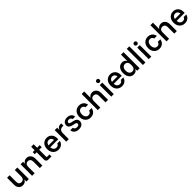

<svg xmlns="http://www.w3.org/2000/svg" viewBox="825 -3291 5892 5892"><g transform="rotate(-45 3771.0 -345.0)"><path d="M248.3 9.2Q194.2 9.2 153.3 -16.2Q112.5 -41.7 89.6 -87.1Q66.7 -132.5 66.7 -192.5V-500H176.7V-215Q176.7 -156.7 205 -123.8Q233.3 -90.8 285 -90.8Q338.3 -90.8 370.4 -125.4Q402.5 -160 402.5 -217.5V-500H512.5V0H405V-82.5H401.7Q380.8 -38.3 341.7 -14.6Q302.5 9.2 248.3 9.2Z M652.5 0V-500H760V-422.5H763.3Q785 -464.2 823.8 -486.7Q862.5 -509.2 914.2 -509.2Q969.2 -509.2 1010.4 -482.9Q1051.7 -456.7 1075 -410Q1098.3 -363.3 1098.3 -302.5V0H988.3V-282.5Q988.3 -341.7 958.8 -375.4Q929.2 -409.2 875.8 -409.2Q822.5 -409.2 792.5 -375.4Q762.5 -341.7 762.5 -282.5V0Z M1355.8 0Q1311.7 0 1286.7 -23.3Q1261.7 -46.7 1261.7 -94.2V-411.7H1180V-500H1262.5V-650H1370.8V-500H1482.5V-411.7H1371.7V-88.3H1493.3V0Z M1795.8 10Q1725.8 10 1672.1 -22.1Q1618.3 -54.2 1587.5 -112.9Q1556.7 -171.7 1556.7 -251.7Q1556.7 -330.8 1586.7 -388.8Q1616.7 -446.7 1669.6 -478.3Q1722.5 -510 1790.8 -510Q1854.2 -510 1904.6 -481.2Q1955 -452.5 1984.2 -398.3Q2013.3 -344.2 2013.3 -268.3V-225H1663.3Q1669.2 -158.3 1704.6 -120.4Q1740 -82.5 1795 -82.5Q1835 -82.5 1862.9 -102.1Q1890.8 -121.7 1900 -155.8H2012.5Q2002.5 -104.2 1971.7 -67.1Q1940.8 -30 1895.8 -10Q1850.8 10 1795.8 10ZM1666.7 -304.2H1906.7Q1900 -359.2 1868.8 -388.8Q1837.5 -418.3 1790.8 -418.3Q1743.3 -418.3 1710.4 -388.3Q1677.5 -358.3 1666.7 -304.2Z M2134.2 0V-500H2240V-407.5H2243.3Q2260 -451.7 2295.8 -478.3Q2331.7 -505 2382.5 -505H2421.7V-407.5H2377.5Q2310.8 -407.5 2277.5 -366.7Q2244.2 -325.8 2244.2 -257.5V0Z M2683.3 10Q2590.8 10 2532.9 -35.8Q2475 -81.7 2470 -159.2H2576.7Q2582.5 -120 2611.2 -99.2Q2640 -78.3 2687.5 -78.3Q2730 -78.3 2752.1 -94.6Q2774.2 -110.8 2774.2 -141.7Q2774.2 -187.5 2710.8 -200.8L2623.3 -220Q2485.8 -249.2 2485.8 -355.8Q2485.8 -425 2537.9 -467.5Q2590 -510 2674.2 -510Q2758.3 -510 2812.5 -466.2Q2866.7 -422.5 2871.7 -349.2H2765.8Q2758.3 -385 2733.3 -404.6Q2708.3 -424.2 2668.3 -424.2Q2632.5 -424.2 2610.8 -408.8Q2589.2 -393.3 2589.2 -365.8Q2589.2 -344.2 2603.8 -331.2Q2618.3 -318.3 2649.2 -311.7L2739.2 -292.5Q2807.5 -277.5 2842.1 -242.9Q2876.7 -208.3 2876.7 -150Q2876.7 -76.7 2825 -33.3Q2773.3 10 2683.3 10Z M3192.5 10Q3124.2 10 3070.4 -22.1Q3016.7 -54.2 2985.8 -112.5Q2955 -170.8 2955 -250Q2955 -330 2985.8 -388.3Q3016.7 -446.7 3070.4 -478.3Q3124.2 -510 3192.5 -510Q3247.5 -510 3293.3 -489.6Q3339.2 -469.2 3370.4 -429.2Q3401.7 -389.2 3412.5 -329.2H3299.2Q3287.5 -370.8 3259.2 -391.2Q3230.8 -411.7 3192.5 -411.7Q3135.8 -411.7 3100.4 -367.9Q3065 -324.2 3065 -250Q3065 -176.7 3100.4 -132.5Q3135.8 -88.3 3192.5 -88.3Q3233.3 -88.3 3262.9 -110Q3292.5 -131.7 3303.3 -179.2H3414.2Q3404.2 -115.8 3372.9 -74.2Q3341.7 -32.5 3295.4 -11.2Q3249.2 10 3192.5 10Z M3503.3 0V-700H3613.3V-429.2H3616.7Q3638.3 -466.7 3676.7 -488.3Q3715 -510 3765.8 -510Q3820 -510 3861.2 -483.8Q3902.5 -457.5 3925.8 -410.8Q3949.2 -364.2 3949.2 -303.3V0H3839.2V-284.2Q3839.2 -344.2 3809.6 -377.1Q3780 -410 3726.7 -410Q3673.3 -410 3643.3 -377.1Q3613.3 -344.2 3613.3 -284.2V0Z M4087.5 0V-500H4197.5V0ZM4142.5 -560Q4115.8 -560 4096.7 -578.8Q4077.5 -597.5 4077.5 -625Q4077.5 -651.7 4096.2 -670.8Q4115 -690 4142.5 -690Q4169.2 -690 4188.3 -671.2Q4207.5 -652.5 4207.5 -625Q4207.5 -598.3 4188.8 -579.2Q4170 -560 4142.5 -560Z M4550.8 10Q4480.8 10 4427.1 -22.1Q4373.3 -54.2 4342.5 -112.9Q4311.7 -171.7 4311.7 -251.7Q4311.7 -330.8 4341.7 -388.8Q4371.7 -446.7 4424.6 -478.3Q4477.5 -510 4545.8 -510Q4609.2 -510 4659.6 -481.2Q4710 -452.5 4739.2 -398.3Q4768.3 -344.2 4768.3 -268.3V-225H4418.3Q4424.2 -158.3 4459.6 -120.4Q4495 -82.5 4550 -82.5Q4590 -82.5 4617.9 -102.1Q4645.8 -121.7 4655 -155.8H4767.5Q4757.5 -104.2 4726.7 -67.1Q4695.8 -30 4650.8 -10Q4605.8 10 4550.8 10ZM4421.7 -304.2H4661.7Q4655 -359.2 4623.8 -388.8Q4592.5 -418.3 4545.8 -418.3Q4498.3 -418.3 4465.4 -388.3Q4432.5 -358.3 4421.7 -304.2Z M5060.8 10Q4998.3 10 4951.7 -22.5Q4905 -55 4879.2 -113.8Q4853.3 -172.5 4853.3 -250Q4853.3 -328.3 4879.2 -386.7Q4905 -445 4951.7 -477.5Q4998.3 -510 5060.8 -510Q5165 -510 5206.7 -425H5210V-700H5320V0H5212.5V-77.5H5209.2Q5165.8 10 5060.8 10ZM5090 -87.5Q5146.7 -87.5 5178.3 -123.8Q5210 -160 5210 -220V-280Q5210 -340 5178.3 -376.2Q5146.7 -412.5 5090 -412.5Q5032.5 -412.5 4997.9 -368.3Q4963.3 -324.2 4963.3 -250Q4963.3 -175.8 4997.9 -131.7Q5032.5 -87.5 5090 -87.5Z M5461.7 0V-700H5571.7V0Z M5715 0V-500H5825V0ZM5770 -560Q5743.3 -560 5724.2 -578.8Q5705 -597.5 5705 -625Q5705 -651.7 5723.8 -670.8Q5742.5 -690 5770 -690Q5796.7 -690 5815.8 -671.2Q5835 -652.5 5835 -625Q5835 -598.3 5816.3 -579.2Q5797.5 -560 5770 -560Z M6176.7 10Q6108.3 10 6054.6 -22.1Q6000.8 -54.2 5970 -112.5Q5939.2 -170.8 5939.2 -250Q5939.2 -330 5970 -388.3Q6000.8 -446.7 6054.6 -478.3Q6108.3 -510 6176.7 -510Q6231.7 -510 6277.5 -489.6Q6323.3 -469.2 6354.6 -429.2Q6385.8 -389.2 6396.7 -329.2H6283.3Q6271.7 -370.8 6243.3 -391.2Q6215 -411.7 6176.7 -411.7Q6120 -411.7 6084.6 -367.9Q6049.2 -324.2 6049.2 -250Q6049.2 -176.7 6084.6 -132.5Q6120 -88.3 6176.7 -88.3Q6217.5 -88.3 6247.1 -110Q6276.7 -131.7 6287.5 -179.2H6398.3Q6388.3 -115.8 6357.1 -74.2Q6325.8 -32.5 6279.6 -11.2Q6233.3 10 6176.7 10Z M6487.5 0V-700H6597.5V-429.2H6600.8Q6622.5 -466.7 6660.8 -488.3Q6699.2 -510 6750 -510Q6804.2 -510 6845.4 -483.8Q6886.7 -457.5 6910 -410.8Q6933.3 -364.2 6933.3 -303.3V0H6823.3V-284.2Q6823.3 -344.2 6793.8 -377.1Q6764.2 -410 6710.8 -410Q6657.5 -410 6627.5 -377.1Q6597.5 -344.2 6597.5 -284.2V0Z M7281.7 10Q7211.7 10 7157.9 -22.1Q7104.2 -54.2 7073.3 -112.9Q7042.5 -171.7 7042.5 -251.7Q7042.5 -330.8 7072.5 -388.8Q7102.5 -446.7 7155.4 -478.3Q7208.3 -510 7276.7 -510Q7340 -510 7390.4 -481.2Q7440.8 -452.5 7470 -398.3Q7499.2 -344.2 7499.2 -268.3V-225H7149.2Q7155 -158.3 7190.4 -120.4Q7225.8 -82.5 7280.8 -82.5Q7320.8 -82.5 7348.8 -102.1Q7376.7 -121.7 7385.8 -155.8H7498.3Q7488.3 -104.2 7457.5 -67.1Q7426.7 -30 7381.7 -10Q7336.7 10 7281.7 10ZM7152.5 -304.2H7392.5Q7385.8 -359.2 7354.6 -388.8Q7323.3 -418.3 7276.7 -418.3Q7229.2 -418.3 7196.2 -388.3Q7163.3 -358.3 7152.5 -304.2Z"/></g></svg>

Font: Funnel Sans Light Medium
Style: Regular
Weight: 500
Version: Version 1.000